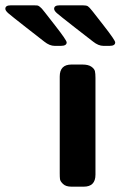

<svg xmlns="http://www.w3.org/2000/svg" viewBox="-164 -700 452 720"><path d="M-144 -667Q-144 -680 -124 -680H-36Q-28 -680 -24 -679.5Q-20 -679 -14.5 -674.5Q-9 -670 -7 -667.5Q-5 -665 4 -654Q20 -634 43 -604Q86 -549 86 -541Q86 -528 64 -528H41Q22 -528 2 -544Q-25 -565 -66 -597Q-121 -640 -132.5 -650Q-144 -660 -144 -667ZM39 -667Q39 -680 59 -680H147Q160 -680 165.5 -676.5Q171 -673 182 -659Q184 -656 186 -654Q202 -634 225 -604Q268 -549 268 -541Q268 -528 247 -528H224Q205 -528 185 -544Q158 -565 118 -596Q59 -642 49 -651Q39 -660 39 -667ZM60 -50V-413Q60 -458 104 -458H145Q167 -458 178.5 -450Q190 -442 192 -433Q194 -424 194 -408V-45Q194 0 150 0H104Q83 0 72.5 -10Q62 -20 61 -28Q60 -36 60 -50Z"/></svg>

Font: CMU Sans Serif
Style: Bold
Weight: 700
Version: Version 0.7.0